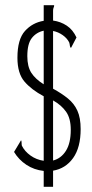

<svg xmlns="http://www.w3.org/2000/svg" viewBox="-20 -671 353 738"><path d="M148 47V-14Q111 -18 81.5 -37.5Q52 -57 34 -87L61 -132Q63 -129 63 -122Q63 -115 64 -111Q75 -89 97.5 -73Q120 -57 148 -53V-301Q101 -326 74 -357.5Q47 -389 47 -449Q47 -520 76 -552Q105 -584 148 -591V-651H188Q188 -650 188 -648Q188 -646 186 -641.5Q184 -637 184 -630V-592Q213 -588 236.5 -572.5Q260 -557 274 -527L253 -487Q249 -489 248.5 -495.5Q248 -502 246 -508Q238 -524 221 -536Q204 -548 184 -552V-330Q217 -312 241 -292.5Q265 -273 277.5 -245.5Q290 -218 290 -175Q290 -104 261 -63.5Q232 -23 184 -15V47ZM148 -347V-553Q120 -547 102.5 -525Q85 -503 85 -455Q85 -415 100.5 -391Q116 -367 148 -347ZM184 -54Q215 -62 233.5 -91.5Q252 -121 252 -172Q252 -216 234 -241.5Q216 -267 184 -285Z"/></svg>

Font: Inconsolata ExtraCondensed Light
Style: Regular
Weight: 300
Width: 2
Monospace: yes
Designer: Raph Levien, Cyreal, Brenton Simpson
Foundry: Raph Levien, Cyreal, Google
Version: Version 3.100; ttfautohint (v1.8.4.7-5d5b)